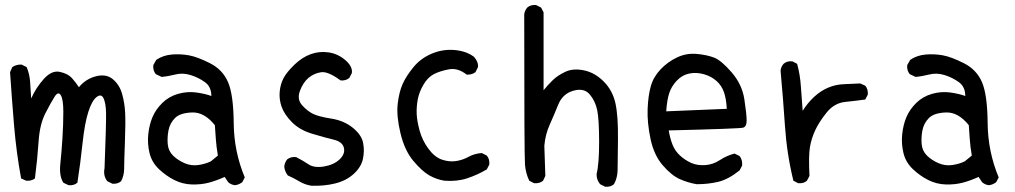

<svg xmlns="http://www.w3.org/2000/svg" viewBox="-20 -735 4040 764"><path d="M253 2 232 -8Q215 -35 220 -82.5Q225 -130 228.5 -185.5Q232 -241 232 -290Q232 -339 222 -356Q212 -373 197.5 -350.5Q183 -328 160.5 -284Q138 -240 133.5 -171.5Q129 -103 119 -25Q105 -14 84 -16L64 -25Q45 -128 36 -235.5Q27 -343 20 -448L29 -468Q45 -479 66 -478L86 -468Q98 -440 100 -407Q102 -374 104 -343Q123 -386 154.5 -421Q186 -456 218 -449Q250 -442 265.5 -425Q281 -408 294 -388Q321 -421 362 -431.5Q403 -442 429.5 -419.5Q456 -397 466 -361Q476 -325 478 -286Q480 -247 477 -169Q474 -91 474 -64Q474 -37 462 -14Q448 -2 427 -4L407 -14Q390 -35 396 -66Q403 -249 402 -287Q401 -325 392 -344Q383 -363 364.5 -349Q346 -335 331.5 -290Q317 -245 308.5 -165.5Q300 -86 288 -8Q274 4 253 2Z M915 2Q899 0 888 -10L874 -31Q841 -16 810.5 -8Q780 0 743.5 -1Q707 -2 674 -18.5Q641 -35 612.5 -62Q584 -89 575 -126Q566 -163 570 -201Q574 -239 587 -269.5Q600 -300 626 -325.5Q652 -351 688.5 -361.5Q725 -372 761 -367Q797 -362 821 -353Q821 -390 795 -408.5Q769 -427 738 -436.5Q707 -446 677.5 -438.5Q648 -431 623 -429L600 -440Q588 -454 590 -476L602 -497Q629 -515 663 -518Q697 -521 731 -515Q765 -509 815.5 -483.5Q866 -458 887.5 -408Q909 -358 910 -245Q911 -132 954 -29L944 -10Q931 0 915 2ZM819 -93 847 -116Q841 -151 839 -179.5Q837 -208 835 -237Q793 -289 745 -287.5Q697 -286 676.5 -265.5Q656 -245 650.5 -216.5Q645 -188 647.5 -161Q650 -134 669 -115.5Q688 -97 715 -85.5Q742 -74 770.5 -78.5Q799 -83 819 -93Z M1219 4Q1193 0 1170.5 -13.5Q1148 -27 1125 -37Q1113 -53 1111 -72Q1113 -89 1123 -101Q1137 -112 1158 -110Q1184 -97 1207 -81.5Q1230 -66 1269 -72.5Q1308 -79 1331 -100.5Q1354 -122 1348.5 -146.5Q1343 -171 1307 -179.5Q1271 -188 1221.5 -203Q1172 -218 1141.5 -249Q1111 -280 1100.5 -310.5Q1090 -341 1093 -371Q1096 -401 1108.5 -424.5Q1121 -448 1151.5 -477.5Q1182 -507 1216.5 -519.5Q1251 -532 1288 -526.5Q1325 -521 1354.5 -495.5Q1384 -470 1380 -444L1370 -425Q1356 -413 1335 -415Q1285 -452 1257 -447.5Q1229 -443 1207.5 -425Q1186 -407 1173.5 -373.5Q1161 -340 1182 -316.5Q1203 -293 1225.5 -282Q1248 -271 1298.5 -263Q1349 -255 1384 -226.5Q1419 -198 1425 -166Q1431 -134 1424 -102Q1417 -70 1387.5 -43Q1358 -16 1313.5 -5Q1269 6 1219 4Z M1748 -16Q1717 -21 1688.5 -37Q1660 -53 1625 -94.5Q1590 -136 1573.5 -205Q1557 -274 1562.5 -321.5Q1568 -369 1582 -400.5Q1596 -432 1625 -467.5Q1654 -503 1698 -521.5Q1742 -540 1788.5 -536Q1835 -532 1866 -509Q1884 -489 1882 -468L1872 -448Q1858 -437 1837 -438Q1802 -466 1765.5 -459Q1729 -452 1705.5 -439.5Q1682 -427 1665 -398Q1648 -369 1642.5 -340Q1637 -311 1638 -283Q1639 -255 1649.5 -216Q1660 -177 1684.5 -143.5Q1709 -110 1738 -100Q1767 -90 1794 -94Q1821 -98 1844.5 -111Q1868 -124 1897 -126L1917 -116Q1929 -102 1927 -80L1917 -61Q1880 -39 1839 -25.5Q1798 -12 1748 -16Z M2388 8 2368 -2Q2353 -20 2354 -43Q2364 -82 2364 -170.5Q2364 -259 2356.5 -296Q2349 -333 2326.5 -359.5Q2304 -386 2261.5 -374Q2219 -362 2201.5 -319Q2184 -276 2167 -238Q2150 -200 2146 -155L2150 -35L2141 -16Q2127 -4 2105 -6L2086 -16Q2072 -45 2069 -79.5Q2066 -114 2066 -678Q2068 -693 2078 -705Q2092 -717 2113 -715L2133 -705L2143 -686V-376Q2160 -397 2179.5 -416Q2199 -435 2230 -449.5Q2261 -464 2304 -455Q2347 -446 2382 -411Q2417 -376 2428.5 -326Q2440 -276 2439 -182Q2438 -88 2437.5 -57.5Q2437 -27 2423 -2Q2409 10 2388 8Z M2752 -2Q2717 -8 2684.5 -22.5Q2652 -37 2617 -77.5Q2582 -118 2568.5 -182.5Q2555 -247 2557 -300.5Q2559 -354 2569.5 -391.5Q2580 -429 2608.5 -459Q2637 -489 2674 -506.5Q2711 -524 2751.5 -520.5Q2792 -517 2821 -506Q2850 -495 2891.5 -447Q2933 -399 2942 -339.5Q2951 -280 2951 -255.5Q2951 -231 2937 -227Q2923 -223 2641 -216Q2646 -185 2656 -159.5Q2666 -134 2686.5 -115.5Q2707 -97 2731 -86.5Q2755 -76 2786 -78Q2817 -80 2844.5 -98Q2872 -116 2903 -124L2923 -114Q2935 -99 2933 -76L2923 -57Q2878 -21 2838 -11.5Q2798 -2 2752 -2ZM2872 -302Q2870 -341 2861 -367.5Q2852 -394 2831.5 -412.5Q2811 -431 2781.5 -439.5Q2752 -448 2723.5 -442.5Q2695 -437 2673.5 -414.5Q2652 -392 2643 -364.5Q2634 -337 2631 -292Z M3156 -6 3137 -16Q3111 -122 3103.5 -233.5Q3096 -345 3086 -454Q3088 -470 3098 -481Q3111 -493 3133 -491L3152 -481Q3164 -437 3167 -389Q3170 -341 3174 -294Q3193 -325 3219.5 -349.5Q3246 -374 3276 -386.5Q3306 -399 3338 -400Q3370 -401 3403 -403L3423 -394Q3435 -380 3433 -358L3423 -339Q3387 -334 3343.5 -329.5Q3300 -325 3270 -288Q3240 -251 3224.5 -218Q3209 -185 3203 -150.5Q3197 -116 3201 -35L3191 -16Q3178 -4 3156 -6Z M3915 2Q3899 0 3888 -10L3874 -31Q3841 -16 3810.5 -8Q3780 0 3743.5 -1Q3707 -2 3674 -18.5Q3641 -35 3612.5 -62Q3584 -89 3575 -126Q3566 -163 3570 -201Q3574 -239 3587 -269.5Q3600 -300 3626 -325.5Q3652 -351 3688.5 -361.5Q3725 -372 3761 -367Q3797 -362 3821 -353Q3821 -390 3795 -408.5Q3769 -427 3738 -436.5Q3707 -446 3677.5 -438.5Q3648 -431 3623 -429L3600 -440Q3588 -454 3590 -476L3602 -497Q3629 -515 3663 -518Q3697 -521 3731 -515Q3765 -509 3815.5 -483.5Q3866 -458 3887.5 -408Q3909 -358 3910 -245Q3911 -132 3954 -29L3944 -10Q3931 0 3915 2ZM3819 -93 3847 -116Q3841 -151 3839 -179.5Q3837 -208 3835 -237Q3793 -289 3745 -287.5Q3697 -286 3676.5 -265.5Q3656 -245 3650.5 -216.5Q3645 -188 3647.5 -161Q3650 -134 3669 -115.5Q3688 -97 3715 -85.5Q3742 -74 3770.5 -78.5Q3799 -83 3819 -93Z"/></svg>

Font: Kosefont JP
Style: Regular
Weight: 400
Designer: Nozomi Seto 瀬戸のぞみ
Version: Version 3.00;June 19, 2020